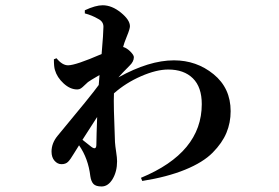

<svg xmlns="http://www.w3.org/2000/svg" viewBox="-20 -628 1040 715"><path d="M320.3 -81.1Q338.9 -67.4 338.9 -89.8Q338.9 -97.7 339.8 -133.3Q340.8 -168.9 341.8 -192.4Q334 -179.7 315.4 -151.4Q296.9 -123 287.1 -107.4Q319.3 -82 320.3 -81.1ZM463.9 -530.3Q463.9 -520.5 452.6 -493.2Q441.4 -465.8 438.5 -453.1Q439.5 -453.1 442.4 -451.7Q445.3 -450.2 446.3 -450.2Q458 -444.3 468.3 -433.1Q478.5 -421.9 478.5 -415Q478.5 -398.4 461.9 -382.8Q434.6 -355.5 420.9 -339.8Q535.2 -403.3 627.9 -403.3Q711.9 -403.3 775.4 -351.6Q838.9 -299.8 838.9 -213.9Q838.9 -170.9 823.2 -133.3Q807.6 -95.7 772 -59.6Q736.3 -23.4 669.4 3.9Q602.5 31.2 509.8 45.9L504.9 34.2Q731.4 -59.6 731.4 -240.2Q731.4 -303.7 698.2 -336.4Q665 -369.1 606.4 -369.1Q562.5 -369.1 505.4 -344.2Q448.2 -319.3 404.3 -280.3V-277.3Q402.3 -242.2 408.2 -98.6Q409.2 -84 412.6 -62Q416 -40 416 -27.3Q416 10.7 399.4 38.6Q382.8 66.4 358.4 66.4Q336.9 66.4 328.1 57.1Q319.3 47.9 316.4 28.3Q308.6 -38.1 274.4 -86.9L254.9 -55.7Q242.2 -34.2 233.4 -25.4Q224.6 -16.6 209 -16.6Q194.3 -16.6 183.1 -29.3Q171.9 -42 171.9 -63.5Q171.9 -94.7 194.3 -122.1Q320.3 -273.4 347.7 -311.5L350.6 -348.6Q313.5 -327.1 307.6 -322.3Q303.7 -319.3 295.4 -311Q287.1 -302.7 281.2 -298.8Q275.4 -294.9 267.6 -294.9Q241.2 -294.9 216.8 -317.4Q192.4 -339.8 184.6 -367.2Q180.7 -378.9 180.7 -407.2L190.4 -411.1Q211.9 -384.8 233.4 -384.8Q261.7 -384.8 358.4 -426.8Q365.2 -505.9 365.2 -528.3Q365.2 -547.9 345.7 -557.6Q322.3 -571.3 295.9 -578.1V-589.8Q335.9 -608.4 362.3 -608.4Q396.5 -608.4 430.2 -581.1Q463.9 -553.7 463.9 -530.3Z"/></svg>

Font: GenYoMin TW TTF Bold
Style: Regular
Weight: 700
Version: Version 1.300